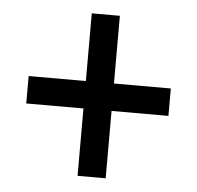

<svg xmlns="http://www.w3.org/2000/svg" viewBox="-42 -635 581 565"><g transform="rotate(5 249.0 -353.0)"><path d="M290 -393H458V-312H290V-113H207V-312H38V-393H207V-593H290Z"/></g></svg>

Font: Noto Sans Display SemiCondensed Medium
Style: Regular
Weight: 500
Width: 4
Designer: Monotype Design Team
Foundry: Monotype Imaging Inc.
Version: Version 2.003